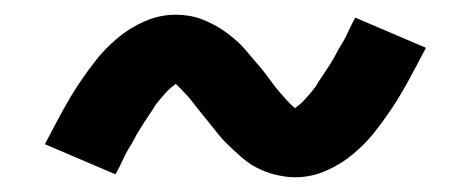

<svg xmlns="http://www.w3.org/2000/svg" viewBox="-20 -428 640 261"><path d="M381 -187Q374 -187 367.5 -188Q361 -189 354.5 -190.5Q348 -192 341.5 -194.5Q335 -197 329 -200Q323 -203 317.5 -207Q312 -211 307.5 -215Q303 -219 297.5 -224Q292 -229 287 -234Q282 -239 278 -244Q274 -249 270 -254Q266 -259 262 -264Q258 -269 253 -275Q248 -281 243.5 -287Q239 -293 235 -297.5Q231 -302 226.5 -306.5Q222 -311 219 -314Q215 -311 212 -308.5Q209 -306 204.5 -301Q200 -296 198 -293.5Q196 -291 193.5 -288Q191 -285 189 -281.5Q187 -278 184.5 -274.5Q182 -271 179.5 -267Q177 -263 174 -258.5Q171 -254 168 -249Q165 -244 162.5 -239Q160 -234 156.5 -228.5Q153 -223 150 -217Q147 -211 144 -204.5Q141 -198 137 -191L41 -232Q54 -257 65.5 -278Q77 -299 88.5 -316Q100 -333 111.5 -347.5Q123 -362 139.5 -376Q156 -390 176.5 -399Q197 -408 219 -408Q228 -408 237 -406.5Q246 -405 254 -402Q262 -399 270.5 -394.5Q279 -390 286 -385Q293 -380 300 -374Q307 -368 313 -361Q319 -354 324.5 -347.5Q330 -341 335.5 -334.5Q341 -328 347 -319.5Q353 -311 359 -304Q365 -297 370.5 -291Q376 -285 381 -281Q385 -284 388 -286.5Q391 -289 395.5 -294Q400 -299 402 -301.5Q404 -304 406.5 -307Q409 -310 411 -313.5Q413 -317 415.5 -320.5Q418 -324 420.5 -328Q423 -332 426 -336.5Q429 -341 432 -346Q435 -351 437.5 -356Q440 -361 443.5 -366.5Q447 -372 450 -378Q453 -384 456 -390.5Q459 -397 463 -404L559 -363Q546 -338 534.5 -317Q523 -296 511.5 -279Q500 -262 488.5 -247.5Q477 -233 460.5 -219Q444 -205 423.5 -196Q403 -187 381 -187Z"/></svg>

Font: Iosevka Slab Semibold Extended
Style: Regular
Weight: 600
Width: 7
Monospace: yes
Designer: Belleve Invis
Foundry: Belleve Invis
Version: Version 11.1.0; ttfautohint (v1.8.3)